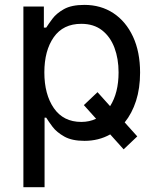

<svg xmlns="http://www.w3.org/2000/svg" viewBox="-20 -573 649 797"><path d="M77.1 204.1V-545.9H162.1V-458.5H171.9Q181.2 -473.1 197.8 -495.4Q214.4 -517.6 245.6 -535.2Q276.9 -552.7 330.1 -552.7Q398.4 -552.7 450.4 -518.6Q502.4 -484.4 532 -421.1Q561.5 -357.9 561.5 -271.5Q561.5 -206.5 544.7 -154.3Q527.8 -102.1 497.6 -64.9L549.8 -6.8L493.2 46.9L437.5 -15.1Q389.6 11.7 330.6 11.7Q278.8 11.7 247.1 -6.1Q215.3 -23.9 198.2 -46.6Q181.2 -69.3 171.9 -84.5H165V204.1ZM384.8 -190.4 437 -132.3Q472.2 -187.5 472.2 -272.5Q472.2 -329.1 455.1 -374.8Q438 -420.4 403.6 -447.3Q369.1 -474.1 317.4 -474.1Q242.2 -474.1 203.1 -418.5Q164.1 -362.8 164.1 -272.5Q164.1 -181.2 203.6 -124Q243.2 -66.9 317.4 -66.9Q351.1 -66.9 378.9 -80.1L328.1 -136.7Z"/></svg>

Font: Inter
Style: Regular
Weight: 400
Designer: Rasmus Andersson
Foundry: rsms
Version: Version 4.001;git-9221beed3